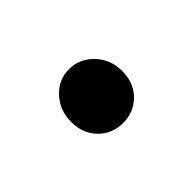

<svg xmlns="http://www.w3.org/2000/svg" viewBox="-37 -233 351 351"><g transform="rotate(-45 138.5 -57.0)"><path d="M186 -6.3Q167 12.7 139.2 12.7Q111.3 12.7 92.3 -6.3Q73.2 -25.4 73.2 -55.7Q73.2 -85.9 92.3 -106.4Q111.3 -127 138.7 -127Q166 -127 185.5 -106.4Q205.1 -85.9 205.1 -55.7Q205.1 -25.4 186 -6.3Z"/></g></svg>

Font: Gen Jyuu GothicL Regular
Style: Regular
Weight: 400
Designer: [Source Han Sans]
Ryoko NISHIZUKA  (kana & ideographs); Paul D. Hunt (Latin, Greek & Cyrillic); Wenlong ZHANG  (bopomofo
Version: Version 1.002.20150607